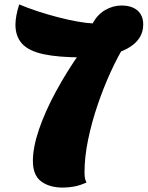

<svg xmlns="http://www.w3.org/2000/svg" viewBox="-20 -729 669 870"><path d="M265 121Q204 121 166.5 93Q129 65 129 0Q129 -61 156.5 -142Q184 -223 233.5 -314.5Q283 -406 348 -498L547 -527Q514 -474 481.5 -403Q449 -332 422 -252.5Q395 -173 379 -95Q363 -17 363 51Q363 65 364.5 76Q366 87 372 98Q343 111 317 116Q291 121 265 121ZM353 -469Q244 -469 177 -483.5Q110 -498 80 -531Q50 -564 50 -617Q50 -637 54.5 -660.5Q59 -684 67 -709Q105 -693 150.5 -678Q196 -663 242.5 -651Q289 -639 330.5 -631.5Q372 -624 400 -623Q422 -664 457.5 -684Q493 -704 530 -704Q577 -704 603 -681.5Q629 -659 629 -618Q629 -548 556 -508.5Q483 -469 353 -469Z"/></svg>

Font: Lemonada
Style: Regular
Weight: 400
Designer: Mohamed Gaber (Arabic), Eduardo Tunni (Latin)
Foundry: Kief Type Foundry
Version: Version 4.005